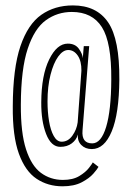

<svg xmlns="http://www.w3.org/2000/svg" viewBox="-20 -678 490 691"><path d="M205 -7.5Q152.5 -7.5 111.8 -34.5Q71 -61.5 48 -124.8Q25 -188 26 -295.5Q26.5 -432.5 53.5 -511.8Q80.5 -591 128.8 -624.8Q177 -658.5 242.5 -658.5Q327.5 -658.5 369 -597.8Q410.5 -537 409.5 -391.5Q408.5 -268.5 382 -205Q355.5 -141.5 310.5 -141.5Q287 -141.5 272.5 -156.2Q258 -171 260.5 -194Q255 -174.5 238.2 -162Q221.5 -149.5 197 -149.5Q164 -149.5 146 -195.8Q128 -242 128.5 -310Q129 -407 157 -464Q185 -521 224 -521Q250.5 -521 263.8 -502.5Q277 -484 278 -468.5L281.5 -512H301L277 -208.5Q273 -162 312 -162Q344 -162 362 -221.2Q380 -280.5 380.5 -392Q381.5 -525.5 346.8 -580.2Q312 -635 238.5 -635Q186.5 -635 145.2 -605.2Q104 -575.5 79.8 -502.8Q55.5 -430 55 -301Q54.5 -199.5 73.8 -140.5Q93 -81.5 127.2 -56Q161.5 -30.5 206.5 -30.5Q242.5 -30.5 265.5 -44.5Q288.5 -58.5 300.2 -73.8Q312 -89 314 -93.5L334.5 -77.5Q330.5 -69.5 315.8 -52.8Q301 -36 273.8 -21.8Q246.5 -7.5 205 -7.5ZM202 -168Q225 -168 240.5 -189.8Q256 -211.5 259.5 -237.5L273 -423.5Q273.5 -458 259.8 -478Q246 -498 225.5 -498Q206.5 -498 189.5 -474.5Q172.5 -451 161.8 -409Q151 -367 151 -313Q151 -275 156.5 -242Q162 -209 173.5 -188.5Q185 -168 202 -168Z"/></svg>

Font: Anybody Condensed ExtraLight
Style: Regular
Weight: 200
Width: 3
Designer: Tyler Finck
Foundry: Etcetera Type Company
Version: Version 1.010; ttfautohint (v1.8.3) -l 8 -r 50 -G 200 -x 14 